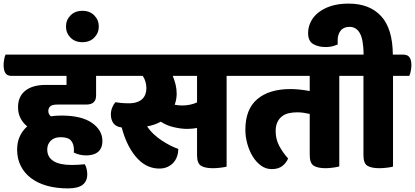

<svg xmlns="http://www.w3.org/2000/svg" viewBox="-60 -923 2302 1065"><path d="M202 -94Q202 -52 236 -30Q270 -8 337 -8Q351 -8 373 -9Q395 -10 410 -12Q417 -2 420.5 14Q424 30 424 44Q424 82 398.5 102Q373 122 317 122Q253 122 201 107.5Q149 93 112 65Q75 37 55 -3Q35 -43 35 -93Q35 -135 50 -167Q65 -199 91 -222Q68 -240 54 -267Q40 -294 40 -328Q40 -388 80.5 -420Q121 -452 193 -452H309V-502H5Q-20 -502 -30 -517.5Q-40 -533 -40 -563Q-40 -575 -37 -593Q-34 -611 -29 -620H533Q557 -620 567.5 -605Q578 -590 578 -561Q578 -548 574.5 -529.5Q571 -511 566 -502H473V-393Q473 -343 418 -343H258Q229 -343 218.5 -333Q208 -323 208 -307Q208 -290 222 -278Q236 -280 250.5 -281Q265 -282 280 -282Q392 -282 450 -241.5Q508 -201 508 -141Q508 -118 500.5 -102.5Q493 -87 481 -78Q469 -69 452.5 -65Q436 -61 418 -61Q381 -61 349 -77Q350 -82 350 -85Q350 -88 350 -93Q350 -124 334 -143Q318 -162 276 -162Q241 -162 221.5 -142.5Q202 -123 202 -94Z M306 -776Q306 -812 331 -837.5Q356 -863 397 -863Q438 -863 463 -837.5Q488 -812 488 -776Q488 -740 463 -714.5Q438 -689 397 -689Q356 -689 331 -714.5Q306 -740 306 -776Z M1254 -620Q1278 -620 1288.5 -605Q1299 -590 1299 -561Q1299 -545 1295.5 -528Q1292 -511 1287 -502H1197V1Q1189 4 1165 7Q1141 10 1121 10Q1077 10 1055 -3.5Q1033 -17 1033 -62V-213Q1005 -208 978 -208Q945 -208 904 -217.5Q863 -227 832 -248Q797 -229 756 -222Q772 -198 793 -178.5Q814 -159 837.5 -143.5Q861 -128 884.5 -116Q908 -104 929 -97Q929 -76 922.5 -56.5Q916 -37 903 -22Q890 -7 870 2.5Q850 12 823 12Q791 12 761 -1Q731 -14 704 -42Q677 -70 654 -113Q631 -156 615 -216Q583 -220 569 -239.5Q555 -259 555 -288Q555 -308 562 -325.5Q569 -343 580 -356Q592 -354 611.5 -352Q631 -350 655 -350Q682 -350 701 -357Q720 -364 731 -375.5Q742 -387 747 -402Q752 -417 752 -434Q752 -450 747.5 -467.5Q743 -485 732 -502H545Q520 -502 510 -517.5Q500 -533 500 -563Q500 -575 503 -593Q506 -611 511 -620ZM952 -338Q974 -338 995 -342.5Q1016 -347 1033 -355V-502H898Q908 -479 914 -454Q920 -429 920 -403Q920 -372 909 -342Q928 -338 952 -338Z M1879 -620Q1903 -620 1913.5 -605Q1924 -590 1924 -561Q1924 -548 1920.5 -529.5Q1917 -511 1912 -502H1822V0Q1814 3 1790 6.5Q1766 10 1746 10Q1702 10 1680 -4Q1658 -18 1658 -63V-291Q1641 -295 1623.5 -297.5Q1606 -300 1588 -300Q1563 -300 1541.5 -295Q1520 -290 1504 -277.5Q1488 -265 1478.5 -245Q1469 -225 1469 -195Q1469 -151 1489 -113.5Q1509 -76 1538 -44Q1529 -21 1507 -3Q1485 15 1447 15Q1414 15 1387 -5Q1360 -25 1341 -56.5Q1322 -88 1311.5 -126.5Q1301 -165 1301 -203Q1301 -317 1367 -373Q1433 -429 1552 -429Q1576 -429 1604 -426Q1632 -423 1658 -418V-502H1274Q1249 -502 1239 -517.5Q1229 -533 1229 -563Q1229 -575 1232 -593Q1235 -611 1240 -620Z M1957 -620Q1956 -704 1936 -739Q1916 -774 1879 -774Q1846 -774 1829.5 -753Q1813 -732 1813 -700V-676Q1804 -672 1793 -669Q1784 -666 1772 -664Q1760 -662 1746 -662Q1706 -662 1677.5 -678.5Q1649 -695 1649 -740Q1649 -771 1663 -800.5Q1677 -830 1705.5 -853Q1734 -876 1776 -889.5Q1818 -903 1874 -903Q1990 -903 2054 -833.5Q2118 -764 2119 -620H2177Q2201 -620 2211.5 -605Q2222 -590 2222 -561Q2222 -548 2218.5 -529.5Q2215 -511 2210 -502H2120V1Q2112 4 2088 7Q2064 10 2044 10Q2000 10 1978 -3.5Q1956 -17 1956 -62V-502H1899Q1874 -502 1864 -517.5Q1854 -533 1854 -563Q1854 -575 1857 -593Q1860 -611 1865 -620Z"/></svg>

Font: Baloo
Style: Regular
Weight: 400
Designer: Sarang Kulkarni and Ek Type
Foundry: Ek Type
Version: Version 1.443;PS 1.000;hotconv 16.6.51;makeotf.lib2.5.65220;